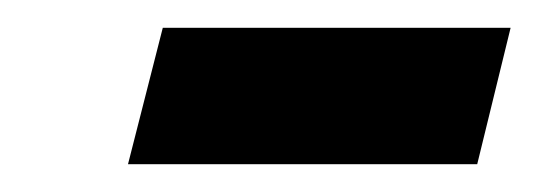

<svg xmlns="http://www.w3.org/2000/svg" viewBox="-20 -335 387 138"><path d="M72 -217 97 -315H347L323 -217Z"/></svg>

Font: Titillium Web
Style: SemiBold Italic
Weight: 600
Italic angle: -13°
Version: Version 1.001;PS 57.000;hotconv 1.0.70;makeotf.lib2.5.55311